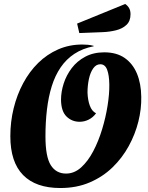

<svg xmlns="http://www.w3.org/2000/svg" viewBox="-20 -924 746 966"><path d="M283.3 22Q160.3 22 96.2 -43.3Q32 -108.7 32 -238.7Q32 -311.3 48.7 -379.2Q65.3 -447 96.7 -505.5Q128 -564 172.3 -607.5Q216.7 -651 272.7 -675.5Q328.7 -700 394 -700Q408.3 -700 422.3 -698.7Q436.3 -697.3 451.3 -693.3V-691.3Q395.7 -680.3 354.5 -653.3Q313.3 -626.3 285.2 -585Q257 -543.7 240.3 -490Q223.7 -436.3 216.2 -372.8Q208.7 -309.3 208.7 -238Q208.7 -135.3 235.5 -93Q262.3 -50.7 312.3 -50.7Q353.7 -50.7 388 -81.5Q422.3 -112.3 449 -163Q475.7 -213.7 493.8 -273.7Q512 -333.7 521.3 -392.8Q530.7 -452 530 -499.3Q529.3 -546 519 -573.3Q508.7 -600.7 484.7 -600.7Q463.3 -600.7 448.8 -579.8Q434.3 -559 427.3 -526.5Q420.3 -494 420.3 -457.7Q421.7 -420 432 -392.2Q442.3 -364.3 463.3 -354Q447.7 -332.7 425.8 -322Q404 -311.3 380.7 -311.3Q342 -311.3 314.8 -337.7Q287.7 -364 287 -422Q287 -461.7 300.3 -503.5Q313.7 -545.3 340.8 -581.2Q368 -617 409.2 -638.8Q450.3 -660.7 504.7 -660.7Q566.7 -660.7 607.5 -632.2Q648.3 -603.7 669.2 -553.3Q690 -503 690.7 -436.7Q692 -376.3 676.2 -312.5Q660.3 -248.7 627.7 -189Q595 -129.3 546 -81.8Q497 -34.3 431.3 -6.2Q365.7 22 283.3 22ZM379 -757.7 368 -805.3 610 -904Q623 -895 629.8 -882.8Q636.7 -870.7 636.7 -852.3Q636.7 -818 616.3 -798.8Q596 -779.7 564 -771.7Q532 -763.7 497 -762.3Z"/></svg>

Font: Sansita Swashed Light
Style: Regular
Weight: 300
Designer: Pablo Cosgaya
Foundry: Omnibus-Type
Version: Version 1.003